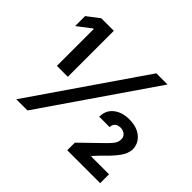

<svg xmlns="http://www.w3.org/2000/svg" viewBox="-158 -959 1190 1190"><g transform="rotate(45 437.5 -364.0)"><path d="M229.5 -727.5V-324.2H133.8V-647.5H128.9L39.1 -578.6V-666L119.6 -727.5ZM102.1 0 602.1 -727.5H700.2L200.2 0ZM548.8 0V-66.4L689.5 -203.1Q715.3 -228 726.8 -246.1Q738.3 -264.2 738.3 -284.2Q738.3 -307.6 721.9 -320.3Q705.6 -333 683.6 -333Q661.6 -333 647.5 -321.3Q633.3 -309.6 633.3 -287.1H542Q542 -343.3 582.3 -375.5Q622.6 -407.7 684.6 -407.7Q752.9 -407.7 792.5 -374.3Q832 -340.8 832 -291Q832 -272.9 824 -251.5Q815.9 -230 790.8 -198.5Q765.6 -167 713.9 -117.2L681.6 -82.5V-77.6H837.4V0Z"/></g></svg>

Font: Inter Cardless
Style: Bold
Weight: 700
Designer: Rasmus Andersson
Foundry: rsms
Version: Version 4.001;git-9221beed3